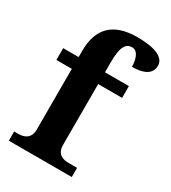

<svg xmlns="http://www.w3.org/2000/svg" viewBox="-188 -864 852 959"><g transform="rotate(30 238.5 -384.5)"><path d="M19 0H382V-53H335C303 -53 264 -61 264 -118V-468H402V-536H264V-591C264 -679 281 -712 320 -712C357 -712 367 -660 367 -627C449 -627 477 -658 477 -696C477 -732 445 -769 316 -769C175 -769 112 -697 112 -573V-536H23V-468H112V-118C112 -61 70 -53 41 -53H19Z"/></g></svg>

Font: Noto Serif Lao
Style: Bold
Weight: 700
Designer: Monotype Design Team
Foundry: Monotype Imaging Inc.
Version: Version 2.003